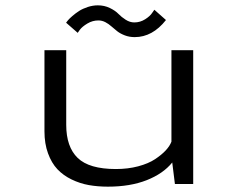

<svg xmlns="http://www.w3.org/2000/svg" viewBox="-20 -689 890 719"><path d="M484.5 -550Q464.5 -550 447.5 -556.5Q430.5 -563 419 -572Q407.5 -581 397.2 -590.2Q387 -599.5 374.5 -606Q362 -612.5 348.5 -612.5Q326.5 -612.5 307 -600.8Q287.5 -589 279 -577.5L271 -566L227.5 -604Q229 -606.5 234.5 -613Q240 -619.5 251.2 -629.2Q262.5 -639 276 -647.8Q289.5 -656.5 308.5 -662.8Q327.5 -669 346.5 -669Q371 -669 391.5 -659Q412 -649 423.5 -637Q435 -625 450.8 -615Q466.5 -605 483 -605Q505 -605 523.8 -617Q542.5 -629 550 -641L558 -652.5L601.5 -614Q551 -550 484.5 -550ZM384 10Q345.5 10 312.2 4Q279 -2 248 -17Q217 -32 195 -55.2Q173 -78.5 159.8 -114.8Q146.5 -151 146.5 -197.5V-501H228V-221.5Q228 -139 271 -97.5Q314 -56 414 -56Q459 -56 497.5 -66.2Q536 -76.5 560.8 -93Q585.5 -109.5 600.8 -126Q616 -142.5 622 -158.5V-501H703.5V0H635L625 -80.5Q591 -38.5 529.2 -14.2Q467.5 10 384 10Z"/></svg>

Font: League Mono Wide Light
Style: Regular
Weight: 300
Width: 8
Designer: Tyler Finck
Foundry: The League of Moveable Type / Tyler Finck
Version: Version 2.210